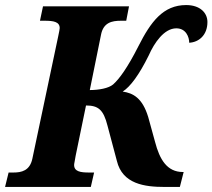

<svg xmlns="http://www.w3.org/2000/svg" viewBox="-40 -739 840 759"><path d="M-20 0H319L332 -57H312C278 -57 253 -61 253 -87C253 -93 256 -102 259 -123L300 -322C348 -322 369 -306 385 -242L422 -103C444 -11 533 0 610 0H671L686 -59H683C620 -59 591 -109 573 -178L546 -276C523 -352 486 -371 445 -377C475 -396 510 -443 548 -520C570 -570 609 -627 657 -627C695 -627 708 -593 708 -570C746 -572 780 -600 780 -652C780 -689 750 -719 696 -719C605 -719 556 -653 507 -556C465 -473 432 -427 407 -405C389 -390 351 -383 315 -383L359 -600C368 -650 402 -657 438 -657H459L470 -714H130L118 -657H137C171 -657 196 -653 196 -628C196 -623 194 -615 190 -595L88 -112C78 -64 45 -57 13 -57H-6Z"/></svg>

Font: Noto Serif SemiCondensed Extra
Style: Italic
Weight: 800
Width: 4
Italic angle: -12°
Designer: Monotype Design Team
Foundry: Monotype Imaging Inc.
Version: Version 1.901